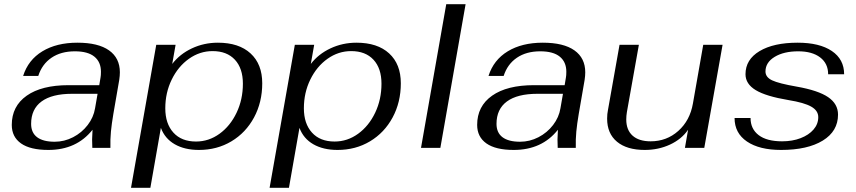

<svg xmlns="http://www.w3.org/2000/svg" viewBox="-20 -703 4071 913"><path d="M36 -109Q36 -198 107 -248Q178 -298 306 -298H452L458 -334Q460 -344 460 -362Q460 -408 429 -433.5Q398 -459 336 -459Q270 -459 225 -428.5Q180 -398 162 -342H90Q114 -418 181.5 -459Q249 -500 348 -500Q447 -500 498.5 -463.5Q550 -427 550 -359Q550 -343 547 -323L519 -161Q511 -114 507.5 -77.5Q504 -41 505 0H419L418 -40Q418 -56 420 -86Q344 10 210 10Q124 10 80 -21Q36 -52 36 -109ZM432 -188 444 -257H323Q227 -257 177.5 -220.5Q128 -184 128 -114Q128 -72 156.5 -50.5Q185 -29 240 -29Q286 -29 327.5 -50.5Q369 -72 397 -108.5Q425 -145 432 -188Z M723 -490H815L799 -399Q835 -446 892.5 -473Q950 -500 1016 -500Q1116 -500 1171.5 -449Q1227 -398 1227 -307Q1227 -217 1188 -144.5Q1149 -72 1080.5 -31Q1012 10 926 10Q858 10 811 -17Q764 -44 745 -95L695 190H603ZM1135 -305Q1135 -378 1097 -419Q1059 -460 991 -460Q930 -460 878.5 -423.5Q827 -387 796.5 -324.5Q766 -262 766 -188Q766 -115 804.5 -72.5Q843 -30 912 -30Q973 -30 1024 -67Q1075 -104 1105 -167Q1135 -230 1135 -305Z M1382 -490H1474L1458 -399Q1494 -446 1551.5 -473Q1609 -500 1675 -500Q1775 -500 1830.5 -449Q1886 -398 1886 -307Q1886 -217 1847 -144.5Q1808 -72 1739.5 -31Q1671 10 1585 10Q1517 10 1470 -17Q1423 -44 1404 -95L1354 190H1262ZM1794 -305Q1794 -378 1756 -419Q1718 -460 1650 -460Q1589 -460 1537.5 -423.5Q1486 -387 1455.5 -324.5Q1425 -262 1425 -188Q1425 -115 1463.5 -72.5Q1502 -30 1571 -30Q1632 -30 1683 -67Q1734 -104 1764 -167Q1794 -230 1794 -305Z M2102 -683H2194L2074 0H1982Z M2249 -109Q2249 -198 2320 -248Q2391 -298 2519 -298H2665L2671 -334Q2673 -344 2673 -362Q2673 -408 2642 -433.5Q2611 -459 2549 -459Q2483 -459 2438 -428.5Q2393 -398 2375 -342H2303Q2327 -418 2394.5 -459Q2462 -500 2561 -500Q2660 -500 2711.5 -463.5Q2763 -427 2763 -359Q2763 -343 2760 -323L2732 -161Q2724 -114 2720.5 -77.5Q2717 -41 2718 0H2632L2631 -40Q2631 -56 2633 -86Q2557 10 2423 10Q2337 10 2293 -21Q2249 -52 2249 -109ZM2645 -188 2657 -257H2536Q2440 -257 2390.5 -220.5Q2341 -184 2341 -114Q2341 -72 2369.5 -50.5Q2398 -29 2453 -29Q2499 -29 2540.5 -50.5Q2582 -72 2610 -108.5Q2638 -145 2645 -188Z M2867 -139Q2867 -161 2871 -180L2926 -490H3018L2961 -170Q2958 -152 2958 -135Q2958 -85 2988 -58Q3018 -31 3074 -31Q3150 -31 3205.5 -80.5Q3261 -130 3275 -211L3324 -490H3416L3329 0H3237L3252 -86Q3221 -41 3166 -15.5Q3111 10 3046 10Q2961 10 2914 -29Q2867 -68 2867 -139Z M3473 -142H3549Q3549 -90 3587.5 -60.5Q3626 -31 3699 -31Q3748 -31 3787 -46Q3826 -61 3848.5 -87Q3871 -113 3871 -146Q3871 -177 3837.5 -196Q3804 -215 3730 -227Q3622 -245 3573.5 -274.5Q3525 -304 3525 -350Q3525 -420 3592 -460Q3659 -500 3773 -500Q3877 -500 3935.5 -460.5Q3994 -421 3994 -350H3918Q3918 -401 3880 -430Q3842 -459 3776 -459Q3707 -459 3663.5 -432.5Q3620 -406 3620 -363Q3620 -336 3651.5 -321Q3683 -306 3769 -291Q3871 -273 3918 -241Q3965 -209 3965 -158Q3965 -79 3892.5 -34.5Q3820 10 3694 10Q3591 10 3532 -30Q3473 -70 3473 -142Z"/></svg>

Font: Fahkwang
Style: Italic
Weight: 400
Italic angle: -10°
Version: Version 1.000; ttfautohint (v1.6)